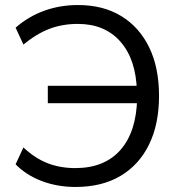

<svg xmlns="http://www.w3.org/2000/svg" viewBox="-20 -734 713 763"><path d="M280 9Q208 9 146 -14.5Q84 -38 42 -81L73 -148Q119 -105 169 -85.5Q219 -66 279 -66Q395 -66 458.5 -138Q522 -210 525 -343L553 -324H170V-393H552L524 -371Q521 -497 459 -568Q397 -639 289 -639Q229 -639 178 -620Q127 -601 73 -557L42 -624Q92 -668 155 -691Q218 -714 290 -714Q390 -714 462 -670Q534 -626 573 -545.5Q612 -465 612 -353Q612 -241 572.5 -160Q533 -79 459 -35Q385 9 280 9Z"/></svg>

Font: NunitoSans1
Style: Book
Weight: 400
Designer: Vernon Adams
Foundry: Vernon Adams
Version: Version 3.101;gftools[0.9.27]